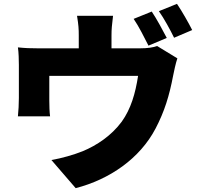

<svg xmlns="http://www.w3.org/2000/svg" viewBox="-20 -895 1040 997"><path d="M768 -835 674 -797C701 -758 730 -699 751 -658L846 -698C828 -733 793 -798 768 -835ZM899 -875 805 -837C832 -799 864 -740 884 -699L978 -739C961 -773 925 -837 899 -875ZM567 -813H380C388 -763 389 -744 389 -711V-644H180C140 -644 110 -645 73 -649C77 -624 78 -581 78 -558V-386C78 -355 76 -320 73 -291H240C237 -313 236 -348 236 -373V-501H697C683 -410 660 -330 612 -263C558 -190 482 -140 410 -110C363 -91 299 -73 247 -64L373 82C548 37 706 -71 788 -228C834 -316 859 -397 879 -502C883 -522 892 -566 901 -592L796 -656C776 -649 749 -644 705 -644H559V-711C559 -744 561 -763 567 -813Z"/></svg>

Font: Source Han Sans HK Heavy
Style: Regular
Weight: 900
Designer: Ryoko NISHIZUKA 西塚涼子 (kana, bopomofo & ideographs); Paul D. Hunt (Latin, Greek & Cyrillic); Sandoll Communications 산돌커뮤니
Foundry: Adobe
Version: Version 2.000;hotconv 1.0.107;makeotfexe 2.5.65593